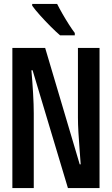

<svg xmlns="http://www.w3.org/2000/svg" viewBox="-20 -958 570 978"><path d="M43 0V-714H210L386 -121H391Q389 -152 385.5 -195.5Q382 -239 379.5 -282.5Q377 -326 377 -359V-714H487V0H326L146 -600H140Q145 -543 148.5 -483.5Q152 -424 152 -381V0ZM286 -778Q266 -795 238 -823Q210 -851 184 -880Q158 -909 144 -929V-938H271Q282 -916 298 -888Q314 -860 331 -833.5Q348 -807 361 -790V-778Z"/></svg>

Font: Noto Sans Mono Condensed SemiBold
Style: Regular
Weight: 600
Width: 3
Designer: Monotype Design Team
Foundry: Monotype Imaging Inc.
Version: Version 2.014